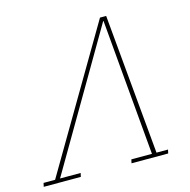

<svg xmlns="http://www.w3.org/2000/svg" viewBox="-145 -799 891 900"><g transform="rotate(-15 300.5 -349.0)"><path d="M-38 -18H18L418 -698H448L510 -18H566L562 0H384L388 -18H488L453 -415L430 -678H428L272 -411L42 -18H142L138 0H-42Z"/></g></svg>

Font: IBM Plex Serif Thin
Style: Italic
Weight: 100
Italic angle: -14°
Designer: Mike Abbink, Paul van der Laan, Pieter van Rosmalen
Foundry: Bold Monday
Version: Version 3.001